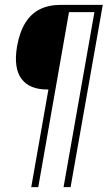

<svg xmlns="http://www.w3.org/2000/svg" viewBox="-20 -695 444 793"><path d="M109 78H138L265 -645H370L242.5 78H271.5L404.5 -675H232.5Q181.5 -675 144.8 -656.8Q108 -638.5 84.5 -600.5Q61 -562.5 50.5 -504Q42.5 -457 47.8 -423.2Q53 -389.5 69.8 -368Q86.5 -346.5 112.8 -336Q139 -325.5 173 -325.5H180Z"/></svg>

Font: Anybody SemiCondensed ExtraLight
Style: Italic
Weight: 250
Width: 4
Italic angle: -10°
Version: Version 1.113;gftools[0.9.25]